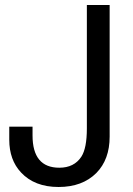

<svg xmlns="http://www.w3.org/2000/svg" viewBox="-20 -736 531 767"><path d="M327 -716H418V-190Q418 -99 365 -45Q309 11 214 11Q118 11 64 -47Q17 -97 17 -178V-230H110V-195Q110 -66 217 -66Q276 -66 305 -110Q327 -144 327 -223Z"/></svg>

Font: Almarai
Style: Regular
Weight: 400
Designer: Boutros International 2019
Foundry: Created by Boutros International 2019
Version: Version 1.10